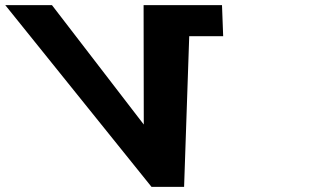

<svg xmlns="http://www.w3.org/2000/svg" viewBox="-232 -723 1207 741"><path d="M352.7 -1.9H478.5L498.3 -583.3H629.3L624.8 -703.1H322.2L322.9 -242.4L-31.4 -703.1H-211.6Z"/></svg>

Font: Hussar
Style: BdOpOblFour
Weight: 700
Foundry: Cannot Into Space Fonts
Version: Version 2.00